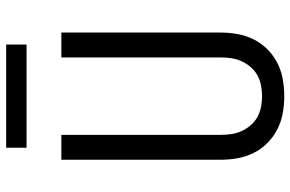

<svg xmlns="http://www.w3.org/2000/svg" viewBox="-184 -776 967 640"><g transform="rotate(-90 300.0 -455.5)"><path d="M300 8Q272 8 243.5 3Q215 -2 189.5 -15Q164 -28 143.5 -48.5Q123 -69 110.5 -94.5Q98 -120 93 -148Q88 -176 88 -205V-735H171V-205Q171 -187 173.5 -169Q176 -151 183.5 -134.5Q191 -118 203 -104Q215 -90 230.5 -81.5Q246 -73 264 -69.5Q282 -66 300 -66Q318 -66 336 -69.5Q354 -73 369.5 -81.5Q385 -90 397 -104Q409 -118 416.5 -134.5Q424 -151 426.5 -169Q429 -187 429 -205V-735H512V-205Q512 -176 507 -148Q502 -120 489.5 -94.5Q477 -69 456.5 -48.5Q436 -28 410.5 -15Q385 -2 356.5 3Q328 8 300 8ZM472 -851H128V-919H472Z"/></g></svg>

Font: Iosevka SS04 Extended
Style: Regular
Weight: 400
Width: 7
Monospace: yes
Designer: Belleve Invis
Foundry: Belleve Invis
Version: Version 19.0.0; ttfautohint (v1.8.4)